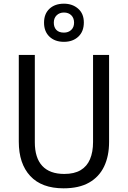

<svg xmlns="http://www.w3.org/2000/svg" viewBox="-20 -1012 694 1042"><path d="M572 -242Q572 -165 545 -108.5Q518 -52 463.5 -21Q409 10 325 10Q206 10 144 -57Q82 -124 82 -243V-714H169V-240Q169 -155 209.5 -111.5Q250 -68 329 -68Q383 -68 417.5 -88.5Q452 -109 468.5 -148Q485 -187 485 -241V-714H572ZM327 -785Q278 -785 248.5 -813Q219 -841 219 -889Q219 -937 248.5 -964.5Q278 -992 327 -992Q373 -992 404 -965Q435 -938 435 -890Q435 -841 405 -813Q375 -785 327 -785ZM327 -835Q351 -835 366.5 -849.5Q382 -864 382 -889Q382 -914 367 -929Q352 -944 327 -944Q303 -944 287.5 -929Q272 -914 272 -889Q272 -864 286 -849.5Q300 -835 327 -835Z"/></svg>

Font: Noto Sans Hebrew SemiCondensed
Style: Regular
Weight: 400
Width: 4
Designer: Monotype Design Team
Foundry: Monotype Imaging Inc.
Version: Version 2.003